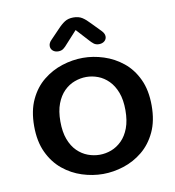

<svg xmlns="http://www.w3.org/2000/svg" viewBox="-77 -731 738 811"><g transform="rotate(-10 292.0 -325.5)"><path d="M301 10.5Q256 10.5 211.5 -3.8Q167 -18 130 -48.2Q93 -78.5 70.8 -125.8Q48.5 -173 48.5 -239Q48.5 -305 70.8 -352.2Q93 -399.5 130 -429.2Q167 -459 211.5 -473.2Q256 -487.5 301 -487.5Q345 -487.5 389.5 -473.2Q434 -459 471 -429.2Q508 -399.5 530.2 -352.2Q552.5 -305 552.5 -239Q552.5 -173 530.2 -125.8Q508 -78.5 471 -48.2Q434 -18 389.5 -3.8Q345 10.5 301 10.5ZM301 -72Q326.5 -72 351 -81.2Q375.5 -90.5 395.8 -110.5Q416 -130.5 428 -162.2Q440 -194 440 -239Q440 -283.5 428 -315Q416 -346.5 395.8 -366.8Q375.5 -387 351 -396.2Q326.5 -405.5 301 -405.5Q275.5 -405.5 250.5 -396.2Q225.5 -387 205.2 -366.8Q185 -346.5 173 -315Q161 -283.5 161 -239Q161 -194 173 -162.2Q185 -130.5 205.2 -110.5Q225.5 -90.5 250.5 -81.2Q275.5 -72 301 -72ZM399.5 -585Q411.5 -572.5 411.5 -560Q411.5 -548 402.2 -540.2Q393 -532.5 378.5 -532.5Q365.5 -532.5 356.5 -539.5Q347.5 -546.5 338.5 -557L291.5 -608.5L244.5 -557Q235 -545.5 226.2 -539Q217.5 -532.5 204.5 -532.5Q190 -532.5 181 -540.5Q172 -548.5 172 -560.5Q172 -573.5 183.5 -585L221 -624Q238.5 -643 253.8 -652.8Q269 -662.5 291 -662.5Q313.5 -662.5 328.8 -652.8Q344 -643 361.5 -624Z"/></g></svg>

Font: Sono Medium
Style: Regular
Weight: 500
Designer: Tyler Finck
Foundry: Tyler Finck
Version: Version 2.112